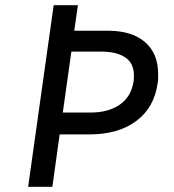

<svg xmlns="http://www.w3.org/2000/svg" viewBox="-20 -717 666 737"><path d="M88 0 186 -697H279L265 -599H395Q486 -599 536.5 -555.5Q587 -512 587 -433Q587 -426 587 -416.5Q587 -407 585 -397Q572 -304 503 -252.5Q434 -201 322 -201H209L181 0ZM221 -285H328Q396 -285 440 -315.5Q484 -346 493 -406Q494 -412 494 -417.5Q494 -423 494 -428Q494 -474 461 -496.5Q428 -519 367 -519H254Z"/></svg>

Font: Hanken Grotesk Medium
Style: Italic
Weight: 500
Italic angle: -8°
Designer: Alfredo Marco Pradil
Foundry: Hanken Design Co.
Version: Version 3.013